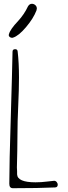

<svg xmlns="http://www.w3.org/2000/svg" viewBox="-20 -990 358 1011"><path d="M167 -30Q72 -30 70 -72V-89Q69 -97 69 -108Q69 -114 71 -196Q72 -237 72 -287Q72 -347 76 -434Q80 -521 80 -581Q80 -659 73 -719Q72 -731 60 -731Q46 -731 46 -718Q44 -612 37 -379Q29 -129 29 -22Q29 1 48 1Q184 1 269 -3Q284 -3 284 -18Q284 -25 278.5 -31.5Q273 -38 265 -38Q259 -38 228 -34Q197 -30 167 -30ZM75 -879Q34 -836 27 -810Q26 -809 26 -805Q26 -799 31.5 -795Q37 -791 43 -791Q48 -791 49 -792Q78 -801 117 -847Q156 -893 172 -935Q174 -943 174 -945Q174 -956 166 -963Q158 -970 148 -970Q135 -970 127 -956Q108 -915 75 -879Z"/></svg>

Font: Neythal
Style: Regular
Weight: 400
Designer: Tharique Azeez
Foundry: Tharique Azeez
Version: Version 0.44